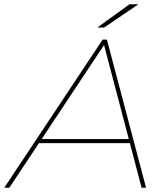

<svg xmlns="http://www.w3.org/2000/svg" viewBox="-63 -887 771 907"><path d="M-43 0 422 -700H442L627 0H606L426 -684H435L-19 0ZM106 -211 120 -230H555L561 -211ZM397 -757 549 -867H591L429 -757Z"/></svg>

Font: Montserrat Thin Thin
Style: Italic
Weight: 250
Italic angle: -11.3°
Version: Version 9.000